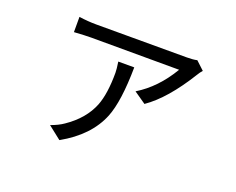

<svg xmlns="http://www.w3.org/2000/svg" viewBox="-103 -727 1206 983"><g transform="rotate(20 500.0 -235.0)"><path d="M529 -402Q527 -216 491 -126Q441 -2 296 79L225 23Q267 8 294 -11Q387 -74 422 -162Q448 -229 448 -343Q448 -362 442 -402ZM865 -505Q853 -492 845 -478Q744 -314 642 -244L577 -289Q679 -351 749 -469L271 -470Q239 -470 177 -466V-549Q226 -542 271 -542H765Q798 -542 820 -547Z"/></g></svg>

Font: 思源黑体R
Style: Regular
Weight: 400
Designer: Ryoko NISHIZUKA  (kana & ideographs); Paul D. Hunt (Latin, Greek & Cyrillic); Wenlong ZHANG  (bopomofo); Sandoll Communi
Foundry: Adobe Systems Incorporated
Version: Version 1.00 June 24, 2014, initial release